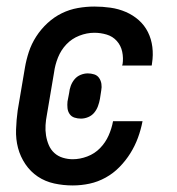

<svg xmlns="http://www.w3.org/2000/svg" viewBox="-20 -558 540 586"><path d="M202 8Q173 8 145.5 2Q118 -4 95.5 -19Q73 -34 57.5 -57Q42 -80 35 -106.5Q28 -133 29 -162.5Q30 -192 34 -221L56 -351Q60 -375 68 -399.5Q76 -424 90.5 -446.5Q105 -469 125 -487.5Q145 -506 168.5 -517.5Q192 -529 217.5 -533.5Q243 -538 268 -538Q293 -538 317.5 -534.5Q342 -531 364 -521.5Q386 -512 403.5 -496.5Q421 -481 431.5 -460Q442 -439 445 -414.5Q448 -390 444 -365Q444 -363 443.5 -361Q443 -359 443 -358H353Q353 -359 353 -360Q353 -361 354 -361Q357 -381 353 -400Q349 -419 336.5 -433Q324 -447 305.5 -452.5Q287 -458 268 -458Q245 -458 222 -449Q199 -440 182.5 -422.5Q166 -405 157 -382.5Q148 -360 145 -337L123 -207Q120 -192 119 -176Q118 -160 120.5 -144.5Q123 -129 129 -115Q135 -101 146 -91Q157 -81 172 -76.5Q187 -72 202 -72Q224 -72 246.5 -80.5Q269 -89 285.5 -106Q302 -123 311.5 -144.5Q321 -166 325 -188H415Q410 -162 401 -137.5Q392 -113 378 -90.5Q364 -68 345 -48.5Q326 -29 302.5 -16Q279 -3 253.5 2.5Q228 8 202 8ZM227 -196Q217 -196 207.5 -199Q198 -202 192.5 -210Q187 -218 186 -228Q185 -238 186 -248L191 -274Q192 -285 196 -296Q200 -307 207.5 -316Q215 -325 226 -329.5Q237 -334 248 -334Q258 -334 267.5 -331Q277 -328 282.5 -320Q288 -312 289.5 -302Q291 -292 289 -282L285 -256Q283 -245 279 -234Q275 -223 267.5 -214Q260 -205 249 -200.5Q238 -196 227 -196Z"/></svg>

Font: Iosevka Curly Medium Oblique
Style: Regular
Weight: 500
Italic angle: -9°
Monospace: yes
Designer: Belleve Invis
Foundry: Belleve Invis
Version: Version 11.1.0; ttfautohint (v1.8.3)